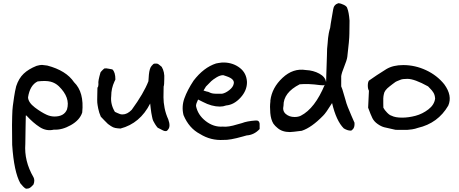

<svg xmlns="http://www.w3.org/2000/svg" viewBox="-20 -805 2867 1198"><path d="M157 371Q149 372 145 372.5Q141 373 134 367.5Q127 362 124 358.5Q121 355 115 348Q109 341 107 339Q67 267 56 99Q56 91 55.5 39.5Q55 -12 55 -25Q55 -38 56 -79.5Q57 -121 60 -143.5Q63 -166 68 -200.5Q73 -235 81 -267Q97 -316 127.5 -345Q158 -374 208 -394Q229 -400 242 -400Q249 -400 275 -396Q393 -365 442 -292Q506 -230 493 -103Q478 -56 422.5 -24.5Q367 7 316 4Q270 15 228.5 -11.5Q187 -38 145 -84H141Q141 -75 139.5 -7.5Q138 60 138 93Q130 200 189 301Q199 320 189 346Q169 369 157 371ZM320 -78Q380 -78 398 -122Q420 -196 347 -267Q325 -288 295.5 -295.5Q266 -303 215 -297Q167 -274 155 -198Q156 -166 198 -134Q238 -104 271 -89Q295 -78 320 -78Z M1012 13Q1006 13 997.5 9Q989 5 979 -0.5Q969 -6 964 -8Q955 -18 947.5 -30.5Q940 -43 936 -51Q932 -59 928.5 -78Q925 -97 924 -101.5Q923 -106 920 -131.5Q917 -157 917 -159Q854 -35 732 -3Q713 -4 699.5 -6.5Q686 -9 672 -18.5Q658 -28 653.5 -31.5Q649 -35 631 -54Q613 -73 609 -77Q598 -102 593 -127Q588 -152 587 -164.5Q586 -177 587 -212Q588 -247 588 -258Q594 -264 594 -277V-283Q591 -298 607 -353Q609 -357 618.5 -366.5Q628 -376 632 -378Q641 -380 659.5 -376Q678 -372 681 -372Q700 -355 700 -309Q700 -307 697 -302L694 -296Q674 -253 674 -206Q668 -155 697 -107Q704 -104 713.5 -99.5Q723 -95 729.5 -93Q736 -91 745 -91Q774 -91 802 -120Q877 -223 906 -298L909 -339Q913 -380 926 -394Q937 -408 944 -408Q947 -408 951 -408Q958 -409 963.5 -407Q969 -405 977.5 -397.5Q986 -390 989 -388Q1008 -356 1005 -312Q1005 -274 1001 -265Q1000 -228 1000 -197.5Q1000 -167 1007 -131Q1014 -95 1030 -60Q1046 -15 1028 4Q1022 14 1012 13Z M1125 -87Q1112 -140 1130.5 -191.5Q1149 -243 1188 -302Q1251 -384 1328 -409L1344 -412Q1367 -416 1380 -415Q1436 -413 1477 -381Q1518 -349 1521 -294Q1522 -241 1481 -196Q1440 -151 1391 -147Q1373 -140 1352 -140Q1301 -140 1246 -169L1216 -184Q1203 -158 1203 -144Q1214 -88 1263.5 -49.5Q1313 -11 1370 -15Q1404 -11 1461 -29L1490 -37Q1520 -49 1573 -53Q1597 -56 1600 -34V0Q1566 37 1519 40L1494 47Q1413 70 1375 68Q1295 73 1228 31Q1159 -5 1125 -87ZM1250 -240Q1274 -232 1279 -232Q1287 -228 1295 -225Q1303 -222 1313.5 -221Q1324 -220 1329 -220Q1334 -220 1348.5 -220Q1363 -220 1365 -220Q1387 -224 1410.5 -242.5Q1434 -261 1438 -281Q1447 -312 1391 -330L1373 -336Q1353 -336 1330.5 -322Q1308 -308 1298 -298.5Q1288 -289 1265 -265L1254 -247Z M1789 19Q1740 19 1711 -7Q1697 -18 1686 -33Q1670 -59 1666.5 -100Q1663 -141 1667 -171V-178Q1677 -258 1743 -319.5Q1809 -381 1888 -368Q1935 -366 1972.5 -345.5Q2010 -325 2014 -294L2015 -298L2016 -338L2020 -460L2021 -500Q2022 -507 2024 -531.5Q2026 -556 2027 -567.5Q2028 -579 2031.5 -597.5Q2035 -616 2040 -631Q2042 -650 2050.5 -697.5Q2059 -745 2059 -747Q2063 -776 2091 -785Q2107 -784 2126 -774.5Q2145 -765 2147 -753Q2157 -729 2161 -676L2160 -595Q2160 -558 2147 -450Q2144 -429 2128 -390Q2112 -351 2109 -330V-266L2116 -248L2135 -184Q2141 -160 2150 -137.5Q2159 -115 2173 -82.5Q2187 -50 2192 -39Q2194 -8 2179 4Q2175 10 2168 10Q2148 10 2125 -4Q2078 -51 2052 -162Q2013 -99 1996 -83Q1924 -9 1863 11Q1802 19 1789 19ZM1749 -146Q1741 -113 1763 -94Q1785 -75 1818 -75Q1841 -75 1857 -83Q1945 -128 2007 -278Q2005 -272 1991.5 -273Q1978 -274 1976 -274Q1904 -284 1850 -279Q1748 -227 1749 -146Z M2448 5Q2397 -6 2377.5 -11Q2358 -16 2336 -31.5Q2314 -47 2303.5 -68Q2293 -89 2277 -133L2282 -239Q2275 -250 2275 -271Q2275 -292 2282 -302Q2325 -333 2391 -374Q2433 -399 2496 -399Q2570 -399 2638.5 -367Q2707 -335 2752 -279Q2804 -208 2777 -146Q2713 -36 2587 -7Q2571 -1 2551.5 2Q2532 5 2520 5.5Q2508 6 2482 5.5Q2456 5 2448 5ZM2489 -71Q2529 -71 2572.5 -82.5Q2616 -94 2653 -122.5Q2690 -151 2695 -190Q2694 -202 2691.5 -211Q2689 -220 2683.5 -228.5Q2678 -237 2674.5 -241Q2671 -245 2662.5 -254Q2654 -263 2651 -266Q2566 -313 2522 -313Q2491 -313 2478 -307Q2450 -296 2448 -294Q2442 -289 2429 -280Q2416 -271 2411 -266Q2378 -241 2375 -217Q2372 -205 2371.5 -191Q2371 -177 2371.5 -160Q2372 -143 2372 -133Q2379 -119 2395 -102.5Q2411 -86 2423 -83Q2446 -71 2489 -71Z"/></svg>

Font: Excalifont
Style: Regular
Weight: 400
Designer: Your Own Font Foundry (Virgil); Ján Filípek / DizajnDesign (Excalifont, modifications)
Foundry: Your Own Font Foundry (Virgil); Ján Filípek / DizajnDesign (Excalifont, modifications)
Version: Version 1.000;Glyphs 3.2 (3227)